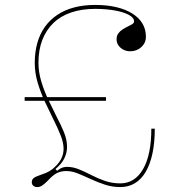

<svg xmlns="http://www.w3.org/2000/svg" viewBox="-20 -744 728 779"><path d="M131 15Q121 15 115 9.5Q109 4 109 -4Q109 -15 116 -21Q123 -27 141 -33Q153 -37 166.5 -42.5Q180 -48 193 -58Q217 -78 227.5 -98Q238 -118 238 -140Q238 -165 226 -195Q214 -225 197 -259Q180 -293 162.5 -330.5Q145 -368 133 -408Q121 -448 121 -489Q121 -533 131.5 -570Q142 -607 162.5 -635.5Q183 -664 213 -684Q243 -704 281.5 -714Q320 -724 366 -724Q414 -724 452 -715Q490 -706 517 -689Q544 -672 558 -648.5Q572 -625 572 -595Q572 -570 553.5 -553Q535 -536 508 -536Q493 -536 480.5 -542.5Q468 -549 460.5 -560Q453 -571 453 -584Q453 -599 460 -608.5Q467 -618 478 -625Q489 -632 499.5 -637Q510 -642 517 -646.5Q524 -651 524 -657Q524 -672 503 -683.5Q482 -695 446 -701.5Q410 -708 366 -708Q312 -708 269 -693.5Q226 -679 196.5 -650.5Q167 -622 151.5 -581.5Q136 -541 136 -489Q136 -452 147.5 -413.5Q159 -375 176.5 -338.5Q194 -302 210 -270Q227 -238 239.5 -207.5Q252 -177 252 -148Q252 -125 241.5 -102.5Q231 -80 205 -58L212 -51Q219 -57 225.5 -60.5Q232 -64 239 -65.5Q246 -67 252 -67Q276 -67 300.5 -57Q325 -47 351 -33.5Q377 -20 406 -10Q435 0 468 0Q527 0 560.5 -58Q594 -116 594 -222H608Q608 -165 598.5 -121Q589 -77 571 -46.5Q553 -16 527 -0.5Q501 15 468 15Q435 15 405 5Q375 -5 348 -17.5Q321 -30 296.5 -40Q272 -50 249 -50Q227 -50 210.5 -41.5Q194 -33 173 -10Q159 4 150 9.5Q141 15 131 15ZM80 -335V-350H410V-335Z"/></svg>

Font: Kalnia Thin Thin
Style: Regular
Weight: 250
Version: Version 1.105